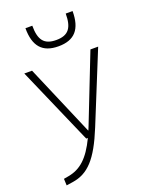

<svg xmlns="http://www.w3.org/2000/svg" viewBox="-182 -878 950 1207"><g transform="rotate(-20 293.0 -274.5)"><path d="M48.3 234.4 90.8 228C196.8 212.4 264.6 141.1 340.8 -45.9L532.7 -517.6H481L305.7 -70.3C302.2 -61 298.3 -52.2 294.9 -43.9H293L90.3 -517.6H38.6L264.6 0H275.4C217.8 120.6 159.2 169.4 79.1 184.1L46.4 189.9ZM300.3 -604.5C408.2 -604.5 458 -662.1 458 -782.7H412.1C412.1 -689.5 383.3 -646.5 300.3 -646.5C218.8 -646.5 188.5 -687.5 188.5 -782.7H142.6C142.6 -663.1 191.9 -604.5 300.3 -604.5Z"/></g></svg>

Font: Cascadia Code PL ExtraLight
Style: Regular
Weight: 200
Monospace: yes
Designer: Aaron Bell
Foundry: Saja Typeworks
Version: Version 2404.023